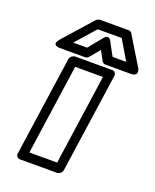

<svg xmlns="http://www.w3.org/2000/svg" viewBox="-150 -876 798 987"><g transform="rotate(20 249.0 -382.5)"><path d="M61 0 139.2 -543.9Q141.1 -554.7 150.1 -561.8Q159.2 -568.8 168 -568.8H370.1Q380.9 -568.8 386.7 -561Q392.6 -553.2 391.1 -543.9L313 0Q311.5 10.7 302.5 17.8Q293.5 24.9 284.2 24.9H82Q71.3 24.9 65.4 17.1Q59.6 9.3 61 0ZM63 -623 202.1 -779.8Q212.4 -790 224.1 -790H379.9Q391.6 -790 397.9 -779.8L493.2 -623Q494.1 -621.6 495.4 -618.9Q496.6 -616.2 497.8 -609.1Q499 -602.1 497.3 -596.9Q495.6 -591.8 488 -587.4Q480.5 -583 466.8 -583H328.1Q322.3 -583 316.9 -586.4Q311.5 -589.8 309.1 -594.2L280.8 -646L237.8 -594.2Q230 -583 215.8 -583H77.1Q75.2 -583 72 -583.3Q68.8 -583.5 62.3 -585.7Q55.7 -587.9 52.5 -591.6Q49.3 -595.2 51.3 -603.5Q53.2 -611.8 63 -623ZM115.2 -24.9H267.1L337.9 -519H186ZM133.8 -632.8H210L269 -705.1Q276.4 -714.8 283.4 -718.3Q290.5 -721.7 295.2 -720Q299.8 -718.3 303.2 -715.1Q306.6 -711.9 308.6 -708.5L310.1 -705.1L349.1 -632.8H423.8L359.9 -740.2H229Z"/></g></svg>

Font: Trueno ExtraBold Outline
Style: Italic
Weight: 800
Width: 6
Designer: Julieta Ulanovsky
Foundry: Julieta Ulanovsky
Version: Version 3.001b | FøM Fix